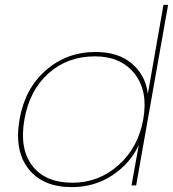

<svg xmlns="http://www.w3.org/2000/svg" viewBox="-20 -760 711 787"><path d="M60 -270Q82 -397 168 -472Q254 -547 372 -547Q465 -547 521 -499Q577 -451 586 -375L650 -740H669L538 0H519L549 -166Q514 -90 440.5 -41.5Q367 7 274 7Q156 7 97 -67.5Q38 -142 60 -270ZM369 -529Q257 -529 179 -459.5Q101 -390 80 -270Q59 -150 112.5 -80.5Q166 -11 277 -11Q384 -11 465 -82.5Q546 -154 567 -270Q588 -386 532 -457.5Q476 -529 369 -529Z"/></svg>

Font: Poppins Thin
Style: Italic
Weight: 250
Italic angle: -10°
Designer: Ninad Kale (Devanagari), Jonny Pinhorn (Latin)
Foundry: Indian Type Foundry
Version: Version 3.200;PS 1.000;hotconv 16.6.54;makeotf.lib2.5.65590